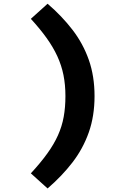

<svg xmlns="http://www.w3.org/2000/svg" viewBox="-20 -878 640 1055"><path d="M339.5 -350Q339.5 -412 328.8 -465.5Q318 -519 295 -569Q272 -619 236 -669.2Q200 -719.5 149.5 -774.5L241.5 -857.5Q320.5 -789.5 378.5 -714Q436.5 -638.5 468 -549Q499.5 -459.5 499.5 -350Q499.5 -240.5 468 -151Q436.5 -61.5 378.5 14Q320.5 89.5 241.5 157.5L149.5 74.5Q203.5 16 240 -34.8Q276.5 -85.5 298.5 -134.5Q320.5 -183.5 330 -235.8Q339.5 -288 339.5 -350Z"/></svg>

Font: Fira Code Light
Style: Bold
Weight: 700
Monospace: yes
Version: Version 5.002